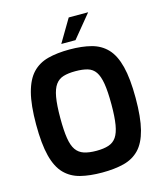

<svg xmlns="http://www.w3.org/2000/svg" viewBox="-134 -1030 967 1135"><g transform="rotate(-15 349.5 -462.5)"><path d="M350 6Q274 6 217 -8.5Q160 -23 121.5 -62.5Q83 -102 64 -176Q45 -250 45 -369Q45 -488 64.5 -562.5Q84 -637 122 -677Q160 -717 217 -732Q274 -747 350 -747Q426 -747 483 -732Q540 -717 578 -677Q616 -637 635 -562.5Q654 -488 654 -369Q654 -250 635 -176Q616 -102 578 -62.5Q540 -23 483 -8.5Q426 6 350 6ZM350 -127Q395 -127 425 -137Q455 -147 472.5 -172.5Q490 -198 498 -245.5Q506 -293 506 -369Q506 -449 498 -497Q490 -545 472.5 -570.5Q455 -596 425 -605Q395 -614 350 -614Q307 -614 277 -605Q247 -596 228.5 -570.5Q210 -545 201.5 -497Q193 -449 193 -369Q193 -293 200.5 -245.5Q208 -198 226 -172.5Q244 -147 274.5 -137Q305 -127 350 -127ZM312 -791 395 -931H514L399 -791Z"/></g></svg>

Font: Exo Thin
Style: Bold
Weight: 700
Version: Version 2.000